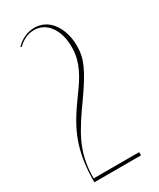

<svg xmlns="http://www.w3.org/2000/svg" viewBox="-182 -766 686 826"><g transform="rotate(-30 161.0 -352.5)"><path d="M46 -664Q87 -705 139 -705Q165 -705 187 -693.5Q209 -682 225 -660.5Q241 -639 250 -609.5Q259 -580 259 -544Q259 -521 254.5 -500Q250 -479 239 -454.5Q228 -430 209.5 -400Q191 -370 162 -329L140 -298Q111 -256 91 -221.5Q71 -187 59 -154Q47 -121 41.5 -88Q36 -55 36 -16H262V0H30Q30 -50 35.5 -92Q41 -134 53 -173Q65 -212 84.5 -249Q104 -286 132 -326L156 -360Q173 -383 187.5 -405Q202 -427 213 -450Q224 -473 230.5 -498Q237 -523 237 -553Q237 -617 208 -657Q179 -697 131 -697Q88 -697 50 -660Z"/></g></svg>

Font: Moniqa Thin Display
Style: Regular
Weight: 100
Designer: Rajesh Rajput
Foundry: Rajesh Rajput
Version: Version 1.000